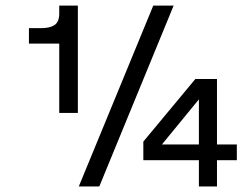

<svg xmlns="http://www.w3.org/2000/svg" viewBox="-20 -670 907 690"><path d="M192.9 -649.9H259.8V-264.2H192.9V-513.2H84V-568.8H127Q160.6 -568.8 176.8 -580.6Q192.9 -592.3 192.9 -621.1ZM530.8 -649.9H604L336.9 0H263.2ZM759.8 -94.2V0H694.8V-94.2H495.1V-161.1L682.1 -386.2H759.8V-150.9H831.1V-94.2ZM694.8 -150.9V-313L562 -150.9Z"/></svg>

Font: Overused Grotesk
Style: Regular
Weight: 400
Version: Version 0.002